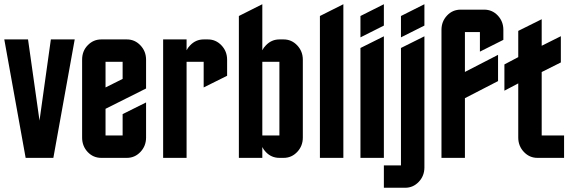

<svg xmlns="http://www.w3.org/2000/svg" viewBox="-25 -740 2664 900"><path d="M225.1 0H95.2L-4.9 -555.2H106.4L160.2 -174.8L213.4 -555.2H325.2Z M359.9 -460Q359.9 -501 386.2 -527.8Q412.6 -555.2 449.7 -555.2H569.8Q606.9 -555.2 633.3 -527.3Q659.7 -499.5 659.7 -460V-325.2L469.7 -230V-105H549.8V-205.1L659.7 -259.8V-95.2Q659.7 -55.7 633.3 -27.8Q606.9 0 569.8 0H449.7Q412.1 0 386.2 -27.3Q359.9 -55.2 359.9 -95.2ZM549.8 -370.1V-450.2H469.7V-330.1Z M849.6 0H739.7V-555.2H849.6V-504.4Q855.5 -516.6 866.2 -527.3Q892.6 -555.2 929.7 -555.2H949.7Q986.8 -555.2 1013.2 -527.3Q1039.6 -499.5 1039.6 -460V-384.8L929.7 -330.1V-450.2H849.6Z M1204.6 -450.2V-105H1284.7V-450.2ZM1204.6 -50.8V0H1094.7V-665L1204.6 -720.2V-504.4Q1210.4 -516.6 1221.2 -527.3Q1247.6 -555.2 1284.7 -555.2H1304.7Q1341.8 -555.2 1368.2 -527.3Q1394.5 -499.5 1394.5 -460V-95.2Q1394.5 -55.7 1368.2 -27.8Q1341.8 0 1304.7 0H1284.7Q1247.1 0 1221.2 -27.3Q1210.4 -38.1 1204.6 -50.8Z M1474.6 0V-665L1584.5 -720.2V0Z M1664.6 -665 1774.4 -720.2V-620.1L1664.6 -564.9ZM1664.6 0V-515.1L1774.4 -569.8V0Z M1854.5 -665 1964.4 -720.2V-620.1L1854.5 -564.9ZM1854.5 -515.1 1964.4 -569.8V44.9Q1964.4 84.5 1938 112.3Q1911.6 140.1 1874.5 140.1H1774.4V35.2H1854.5Z M2154.3 -589.8V-402.8L2309.6 -482.9V-359.9L2154.3 -279.8V0H2044.4V-600.1Q2044.4 -639.6 2070.8 -667.5Q2096.7 -694.8 2134.3 -694.8H2244.6Q2282.2 -694.8 2308.1 -667.5Q2334.5 -639.6 2334.5 -600.1V-553.2L2224.6 -498V-589.8Z M2514.2 -105H2619.1V0H2494.1Q2457 0 2430.7 -27.8Q2404.3 -55.7 2404.3 -95.2V-349.1L2339.4 -314.9V-438L2404.3 -472.2V-595.2L2514.2 -649.9V-525.4L2604 -570.3V-447.3L2514.2 -402.3Z"/></svg>

Font: Horta
Style: Regular
Weight: 600
Width: 3
Version: Version 0.11